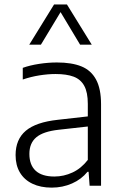

<svg xmlns="http://www.w3.org/2000/svg" viewBox="-20 -828 544 856"><path d="M430.5 -363V0H379.5L375 -62H370Q343 -28.5 301 -10Q259 8.5 210.5 8.5Q161 8.5 124.8 -8.8Q88.5 -26 69 -58.5Q49.5 -91 49.5 -136.5Q49.5 -206.5 95 -245Q140.5 -283.5 238.5 -294L371.5 -309V-365Q371.5 -416.5 355.5 -445.5Q339.5 -474.5 308.2 -486.2Q277 -498 227.5 -498Q194 -498 156 -492Q118 -486 81.5 -473.5V-525.5Q113.5 -537 154.2 -543.2Q195 -549.5 233.5 -549.5Q300 -549.5 343 -532Q386 -514.5 408.2 -473.5Q430.5 -432.5 430.5 -363ZM371.5 -115V-264L241.5 -249.5Q173 -242 142 -216Q111 -190 111 -142Q111 -92.5 139 -66.8Q167 -41 222.5 -41Q264.5 -41 303.2 -59Q342 -77 371.5 -115ZM389 -629H337L250 -774L162.5 -629H110.5L221 -808H278.5Z"/></svg>

Font: Encode Sans Light
Style: Regular
Weight: 300
Designer: Multiple Designers
Foundry: Impallari Type
Version: Version 2.000